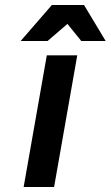

<svg xmlns="http://www.w3.org/2000/svg" viewBox="-20 -743 440 763"><path d="M62 -580 186 -723H314L400 -580H303L248 -648L169 -580ZM74 0 166 -523H287L195 0Z"/></svg>

Font: Tomorrow Medium
Style: Italic
Weight: 500
Italic angle: -10°
Designer: Tony de Marco, Monica Rizzolli
Foundry: Just in Type
Version: Version 2.002